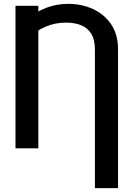

<svg xmlns="http://www.w3.org/2000/svg" viewBox="-20 -757 680 980"><path d="M582.5 203.1H464.4V-504.9Q464.4 -552.7 447 -582.8Q429.7 -612.8 396.5 -627.2Q363.3 -641.6 316.4 -641.6Q261.7 -641.6 212.9 -620.8Q164.1 -600.1 124 -563V-663.1Q162.6 -696.3 215.1 -716.8Q267.6 -737.3 329.1 -737.3Q397 -737.3 454.6 -710.9Q512.2 -684.6 547.4 -632.8Q582.5 -581.1 582.5 -504.9ZM175.8 -727.5V0H59.1V-727.5Z"/></svg>

Font: V-Inter
Style: Medium-500
Weight: 500
Designer: Rasmus Andersson
Foundry: rsms
Version: Version 4.000;git-4146feb